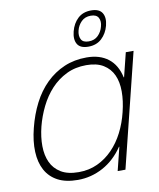

<svg xmlns="http://www.w3.org/2000/svg" viewBox="-96 -962 864 1046"><g transform="rotate(-10 336.0 -438.5)"><path d="M546 -791Q535 -749 506 -722Q477 -695 432 -695Q387 -695 371.5 -721.5Q356 -748 367 -791Q378 -834 406.5 -860.5Q435 -887 480 -887Q525 -887 541 -860.5Q557 -834 546 -791ZM518 -791Q526 -819 515.5 -839Q505 -859 473 -859Q441 -859 421 -839Q401 -819 394 -791Q387 -763 397 -743Q407 -723 439 -723Q471 -723 491 -743Q511 -763 518 -791ZM514 0H471L503 -129H501Q455 -61 389.5 -25.5Q324 10 250 10Q183 10 139 -13.5Q95 -37 72 -79.5Q49 -122 46.5 -181Q44 -240 62 -311Q80 -383 111 -443.5Q142 -504 186.5 -547.5Q231 -591 287 -615Q343 -639 411 -639Q484 -639 530.5 -603Q577 -567 592 -497H594L627 -630H670ZM553 -311Q568 -371 568 -423.5Q568 -476 550.5 -514.5Q533 -553 496.5 -575.5Q460 -598 402 -598Q341 -598 292 -574Q243 -550 206 -510Q169 -470 143.5 -418Q118 -366 104 -311Q90 -255 90.5 -204.5Q91 -154 108.5 -115.5Q126 -77 163.5 -54Q201 -31 262 -31Q319 -31 366 -53Q413 -75 450 -113Q487 -151 513 -202Q539 -253 553 -311Z"/></g></svg>

Font: TypoPRO Sinkin Sans
Style: 200 X Light Italic
Weight: 200
Italic angle: -112°
Designer: Keith Bates
Foundry: K-Type
Version: Sinkin Sans (version 1.0)  by Keith Bates   •   © 2014   www